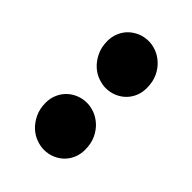

<svg xmlns="http://www.w3.org/2000/svg" viewBox="-22 -855 378 378"><g transform="rotate(-45 166.5 -666.5)"><path d="M76.2 -606Q64.5 -606 54.2 -610.1Q43.9 -614.3 36.1 -621.8Q28.3 -629.4 23.7 -640.1Q19 -650.9 19 -663.6Q19 -672.9 22.9 -684.1Q26.9 -695.3 35.4 -704.6Q43.9 -713.9 56.9 -720.2Q69.8 -726.6 87.4 -726.6Q99.1 -726.6 109.6 -722.2Q120.1 -717.8 127.7 -710.2Q135.3 -702.6 139.9 -691.9Q144.5 -681.2 144.5 -668.5Q144.5 -658.7 140.6 -647.9Q136.7 -637.2 128.2 -627.7Q119.6 -618.2 106.7 -612.1Q93.8 -606 76.2 -606ZM248 -606Q236.3 -606 226.1 -610.1Q215.8 -614.3 208 -621.8Q200.2 -629.4 195.6 -640.1Q190.9 -650.9 190.9 -663.6Q190.9 -672.9 194.8 -684.1Q198.7 -695.3 207.3 -704.6Q215.8 -713.9 228.8 -720.2Q241.7 -726.6 259.3 -726.6Q271 -726.6 281.5 -722.2Q292 -717.8 299.6 -710.2Q307.1 -702.6 311.8 -691.9Q316.4 -681.2 316.4 -668.5Q316.4 -658.7 312.5 -647.9Q308.6 -637.2 300 -627.7Q291.5 -618.2 278.6 -612.1Q265.6 -606 248 -606Z"/></g></svg>

Font: Arian Grqi
Style: Italic
Weight: 400
Italic angle: -15°
Designer: Ruben Hakobyan (Tarumian)
Foundry: Ruben Hakobyan (Tarumian)
Version: Version 1.002